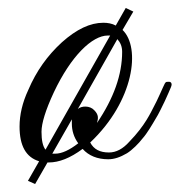

<svg xmlns="http://www.w3.org/2000/svg" viewBox="-20 -407 450 481"><path d="M50 46 68 54 99 0H100H102C128 0 156 -11 187 -34C202 -17 224 -8 251 -8C266 -8 281 -13 298 -23C311 -31 328 -48 337 -60C348 -72 362 -96 369 -108C377 -120 389 -146 393 -154L402 -174L408 -188C409 -191 410 -193 410 -195C410 -200 407 -203 400 -202C393 -202 394 -200 381 -172C375 -159 370 -148 366 -141C358 -126 344 -93 304 -52C288 -34 271 -25 253 -25C230 -25 215 -33 206 -50C316 -154 333 -288 287 -332L314 -378L295 -387L270 -343C261 -348 250 -350 239 -350C206 -350 172 -334 135 -301C99 -268 71 -229 51 -182C36 -150 29 -119 29 -90C29 -42 45 -13 78 -3ZM94 -32C87 -41 84 -56 84 -77C84 -98 94 -131 115 -176C158 -267 211 -318 250 -318H256ZM223 -99C226 -110 228 -119 216 -131C205 -143 184 -142 175 -134L274 -309C282 -300 286 -290 286 -277C286 -220 265 -161 223 -99ZM160 -97C160 -80 165 -63 176 -48C154 -31 135 -22 118 -22H111L160 -108Z"/></svg>

Font: VL Great Vibes
Style: Regular
Weight: 400
Designer: Robert E. Leuschke
Foundry: Robert E. Leuschke
Version: Version 1.001